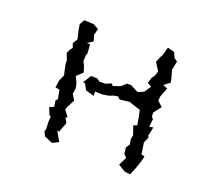

<svg xmlns="http://www.w3.org/2000/svg" viewBox="-126 -896 1252 1111"><g transform="rotate(20 500.0 -340.0)"><path d="M679 -334 699 -328 708 -285 716 -239 694 -230 713 -177 708 -147 714 -121 698 -96 702 -58 720 -39 695 11 739 38 774 42 792 -1 810 -54 817 -83 796 -89 793 -113 786 -158 803 -199 795 -200 808 -259 784 -254 789 -303 778 -316V-341L813 -386L781 -415L784 -441L806 -498L777 -509L813 -536L811 -551L795 -611L806 -664L786 -678L771 -710L729 -722L715 -670L710 -663L692 -621L723 -573L713 -543L700 -525L689 -490L715 -476L687 -435L652 -420L603 -445H577L550 -419L505 -404L494 -416L462 -402L424 -401L405 -415H367L336 -366L349 -363L368 -328L420 -312V-339L464 -337L505 -344L527 -353L555 -358L569 -344L629 -351L657 -341ZM189 -493 204 -453 205 -429 210 -406 219 -365 202 -326 196 -283 222 -279 233 -224 222 -212 228 -175 201 -163 219 -119 228 -115 226 -83 228 -37 223 -23 236 4 287 26 325 7 291 -52 303 -49 326 -109 310 -141 322 -143 293 -182 298 -198 324 -248 303 -282 308 -320 309 -317 301 -350 284 -385 320 -419 310 -454 296 -481 298 -518 303 -533 299 -586H279L313 -609L302 -645L312 -684L277 -703L219 -705L203 -675L208 -642L221 -588L203 -558L212 -531L201 -519Z"/></g></svg>

Font: チョークS
Style: Regular
Weight: 400
Designer: [Stick] Fontworks Inc.
Foundry: [Stick] Fontworks Inc.
Version: Version 1.200;FEAKit 1.0